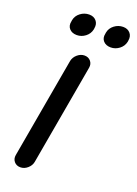

<svg xmlns="http://www.w3.org/2000/svg" viewBox="-171 -988 754 1058"><g transform="rotate(20 206.5 -459.5)"><path d="M156 -54Q152 -32 133 -15.5Q114 1 91 1Q68 1 54.5 -15Q41 -31 45 -54L149 -644Q154 -667 173 -683Q192 -699 214 -699Q237 -699 250.5 -683Q264 -667 260 -644ZM360 -920Q387 -920 402 -902.5Q417 -885 412 -858L411 -851Q405 -824 382.5 -807Q360 -790 333 -790Q305 -790 289.5 -807Q274 -824 280 -851L281 -858Q286 -885 309 -902.5Q332 -920 360 -920ZM161 -920Q188 -920 203 -902.5Q218 -885 213 -858L212 -851Q206 -824 183.5 -807Q161 -790 134 -790Q106 -790 90.5 -807Q75 -824 81 -851L82 -858Q87 -885 110 -902.5Q133 -920 161 -920Z"/></g></svg>

Font: Quicksand
Style: Bold Italic
Weight: 700
Italic angle: -12°
Designer: Andrew Paglinawan
Foundry: Andrew Paglinawan
Version: 1.002